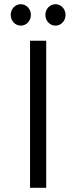

<svg xmlns="http://www.w3.org/2000/svg" viewBox="-20 -894 363 914"><path d="M79 -874C52 -874 31 -851 31 -823C31 -795 52 -772 79 -772C106 -772 127 -795 127 -823C127 -851 106 -874 79 -874ZM244 -874C217 -874 196 -851 196 -823C196 -795 217 -772 244 -772C271 -772 292 -795 292 -823C292 -851 271 -874 244 -874ZM123 -700V0H200V-700Z"/></svg>

Font: Mint Spirit
Style: Regular
Weight: 400
Designer: HARENDAL Hirwen
Foundry: Arkandis Digital Foundry.
Version: Version 1.004;FFEdit